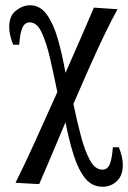

<svg xmlns="http://www.w3.org/2000/svg" viewBox="-20 -475 487 730"><path d="M427 -440Q403 -397 375 -338.5Q347 -280 317.5 -213.5Q288 -147 259 -80Q273 -13 288 43.5Q303 100 322.5 135Q342 170 369 170Q389 170 397.5 149Q406 128 409 85H432Q439 103 443 119.5Q447 136 447 153Q447 192 424.5 213.5Q402 235 370 235Q330 235 304 203Q278 171 260.5 116Q243 61 229 -10Q199 61 173 122.5Q147 184 129 225L39 220Q73 152 114.5 60.5Q156 -31 198 -125Q184 -194 170 -254.5Q156 -315 138 -352.5Q120 -390 93 -390Q74 -390 65 -369Q56 -348 53 -305H30Q23 -323 19 -339.5Q15 -356 15 -372Q15 -415 41 -435Q67 -455 94 -455Q133 -455 158.5 -419Q184 -383 200.5 -324.5Q217 -266 229 -198Q261 -270 289 -334.5Q317 -399 337 -446Z"/></svg>

Font: Bona Nova SC
Style: Regular
Weight: 400
Designer: Mateusz Machalski
Foundry: Capitalics
Version: Version 4.001; ttfautohint (v1.8.4.7-5d5b)